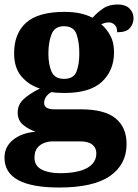

<svg xmlns="http://www.w3.org/2000/svg" viewBox="-27 -603 616 857"><path d="M237 234Q-7 234 -7 101Q-7 52 31.5 21Q70 -10 132 -15Q102 -25 77 -45Q52 -65 52 -101Q52 -136 78.5 -160.5Q105 -185 151 -208Q102 -223 69 -261.5Q36 -300 36 -365Q36 -454 90 -502Q144 -550 261 -550Q300 -550 330 -543.5Q360 -537 386 -524Q409 -549 434.5 -566Q460 -583 499 -583Q533 -583 551 -565Q569 -547 569 -522Q569 -497 553 -478Q537 -459 496 -459Q496 -483 484 -493Q472 -503 460 -503Q449 -503 440.5 -500.5Q432 -498 425 -495Q449 -474 465.5 -444Q482 -414 482 -370Q482 -289 428.5 -238.5Q375 -188 261 -188Q250 -188 231 -189Q212 -190 204 -192Q192 -188 181 -174Q170 -160 170 -144Q170 -128 182.5 -121.5Q195 -115 216 -115H335Q439 -115 488.5 -75Q538 -35 538 40Q538 131 464 182.5Q390 234 237 234ZM259 -251Q302 -251 314.5 -283.5Q327 -316 327 -365Q327 -415 314.5 -450.5Q302 -486 258 -486Q217 -486 203 -450Q189 -414 189 -364Q189 -316 203 -283.5Q217 -251 259 -251ZM240 170Q320 170 361.5 147Q403 124 403 81Q403 57 385 42.5Q367 28 331 28H208Q190 28 171.5 34.5Q153 41 140 56.5Q127 72 127 101Q127 137 158.5 153.5Q190 170 240 170Z"/></svg>

Font: Noto Serif Devanagari ExtraBold
Style: Regular
Weight: 800
Designer: Universal Thirst, Indian Type Foundry and the Monotype Design Team
Foundry: Monotype Imaging Inc.
Version: Version 2.004; ttfautohint (v1.8.4.7-5d5b)